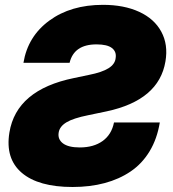

<svg xmlns="http://www.w3.org/2000/svg" viewBox="-20 -757 709 786"><path d="M264.9 -500H76Q93.8 -608 181.8 -672.6Q269.9 -737.2 401.6 -737.2Q487.6 -737.2 549.7 -708.6Q611.9 -680 640.4 -627.1Q669 -574.2 657.3 -505.7Q631 -346.9 416.5 -301.1L341.6 -285.5Q279.8 -273.1 252 -256.2Q224.1 -239.3 220.2 -214.5Q215.6 -186.8 237.7 -170.1Q259.9 -153.4 306.5 -153.4Q363.3 -153.4 400 -179.7Q436.8 -206 446.7 -255.7H634.2Q623.2 -188.6 592.5 -137.8Q561.8 -87 514.9 -55.2Q468 -23.4 408.4 -7.5Q348.7 8.5 277 8.5Q137.4 8.5 69.2 -49.5Q1.1 -107.6 18.5 -214.5Q46.9 -389.2 282.7 -437.5L343.8 -450.3Q397.7 -460.9 424.5 -477.8Q451.3 -494.7 453.5 -519.9Q457.4 -545.5 438.2 -560.4Q419 -575.3 375 -575.3Q283 -575.3 264.9 -500Z"/></svg>

Font: Karasuma Gothic
Style: Italic
Weight: 900
Italic angle: -9.39999°
Designer: Rasmus Andersson / Ryoko Nishizuka
Foundry: Genbu
Version: Version 1.00